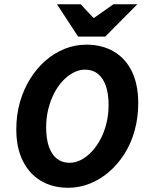

<svg xmlns="http://www.w3.org/2000/svg" viewBox="-20 -875 700 907"><path d="M302 12Q228 12 173 -21Q118 -54 87.5 -115.5Q57 -177 57 -264Q57 -333 74.5 -393.5Q92 -454 123 -503.5Q154 -553 195.5 -589Q237 -625 286 -644.5Q335 -664 388 -664Q463 -664 518.5 -631Q574 -598 603.5 -536.5Q633 -475 633 -388Q633 -319 616 -258Q599 -197 567.5 -147.5Q536 -98 494.5 -62.5Q453 -27 404 -7.5Q355 12 302 12ZM309 -106Q337 -106 363.5 -120Q390 -134 413.5 -159Q437 -184 455 -218Q473 -252 483 -293Q493 -334 493 -379Q493 -431 480.5 -468Q468 -505 443 -525.5Q418 -546 381 -546Q354 -546 327 -532Q300 -518 276.5 -493Q253 -468 235.5 -434Q218 -400 208 -359Q198 -318 198 -273Q198 -221 210.5 -183.5Q223 -146 248 -126Q273 -106 309 -106ZM349 -702 249 -855H361L421 -791H425L516 -855H629L477 -702Z"/></svg>

Font: Source Sans 3 ExtraLight
Style: Bold Italic
Weight: 700
Italic angle: -11°
Version: Version 3.052;hotconv 1.1.0;makeotfexe 2.6.0